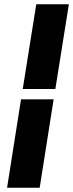

<svg xmlns="http://www.w3.org/2000/svg" viewBox="-20 -731 341 895"><path d="M13 144H165L230 -268H78ZM86 -316H238L301 -711H149Z"/></svg>

Font: Asimov Pro
Style: UltObl
Weight: 900
Designer: Google
Version: Version 2.000980; 2014